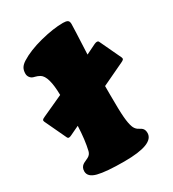

<svg xmlns="http://www.w3.org/2000/svg" viewBox="-202 -804 820 908"><g transform="rotate(-30 208.0 -349.5)"><path d="M370.1 -55.2Q370.1 7.3 208.5 7.3Q109.4 7.3 64.7 -4.2Q20 -15.6 20 -46.9Q20 -70.3 39.1 -81.5Q43.5 -84 52.7 -88.1Q62 -92.3 65.4 -94.2Q81.1 -102.5 85.4 -120.1Q98.1 -173.8 101.1 -249Q90.3 -244.1 73.7 -236.1Q57.1 -228 51.8 -225.6Q43 -221.2 37.4 -221.4Q31.7 -221.7 28.8 -228L-26.4 -345.2Q-29.3 -352.1 -26.4 -356Q-23.4 -359.9 -13.2 -364.3Q2 -371.6 102.1 -417Q100.6 -521 66.9 -541Q60.1 -544.9 54.2 -547.1Q48.3 -549.3 42.5 -550.8Q36.6 -552.2 33.7 -553.2Q22.9 -556.6 16.4 -565.7Q9.8 -574.7 9.8 -585.9Q9.8 -604.5 17.1 -616.7Q24.4 -628.9 41 -639.6Q87.4 -668.9 158.9 -687.3Q230.5 -705.6 283.7 -705.6Q300.8 -705.6 308.6 -700.7Q316.4 -695.8 316.4 -680.7Q316.4 -662.1 309.6 -517.6Q352.5 -539.1 364.3 -544.4Q382.8 -552.7 387.7 -542L442.9 -424.8Q445.8 -418 442.6 -413.8Q439.5 -409.7 429.7 -405.3Q425.8 -403.3 307.1 -347.2V-301.8Q307.1 -212.9 310.3 -176.3Q313.5 -139.6 320.8 -120.1Q325.7 -106 337.4 -96.7Q340.8 -94.2 349.1 -89.6Q357.4 -85 360.8 -81.5Q370.1 -72.3 370.1 -55.2Z"/></g></svg>

Font: Cooper* Black
Style: Regular
Weight: 900
Designer: Owen Earl
Foundry: indestructible type*
Version: Version 0.001